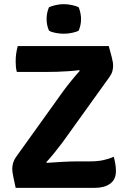

<svg xmlns="http://www.w3.org/2000/svg" viewBox="-20 -905 617 925"><path d="M284 -465Q298.5 -485 321.8 -513.8Q345 -542.5 364.5 -564L361.5 -567Q339 -564 310.2 -562Q281.5 -560 254 -559.2Q226.5 -558.5 207 -558.5H61Q57.5 -572 56.5 -584.5Q55.5 -597 55.5 -609.5Q55.5 -629.5 58 -646.8Q60.5 -664 65.5 -683H504Q514 -647.5 518.5 -629.2Q523 -611 524 -603Q525 -595 525 -589Q525 -576 521.5 -562.5Q518 -549 508 -535L281.5 -219.5Q266.5 -199 244.5 -171.8Q222.5 -144.5 203 -123.5L206 -120.5Q238.5 -123 280 -125.2Q321.5 -127.5 352 -127.5H414.5Q451.5 -127.5 479.8 -134Q508 -140.5 528 -150Q532 -136 535.2 -117.5Q538.5 -99 538.5 -81Q538.5 -40 510.5 -20Q482.5 0 438 0H55.5Q48 -33.5 44.5 -51Q41 -68.5 40 -77Q39 -85.5 39 -92Q39 -106 43.5 -121.2Q48 -136.5 57.5 -149ZM204.5 -813.5Q204.5 -843.5 216 -870Q228.5 -876 248.2 -880.5Q268 -885 287.5 -885Q306.5 -885 327.2 -880.5Q348 -876 359 -870Q364.5 -857 367.5 -841.8Q370.5 -826.5 370.5 -813.5Q370.5 -783.5 359 -757.5Q348 -751 327.2 -746.8Q306.5 -742.5 287.5 -742.5Q268 -742.5 247.5 -746.5Q227 -750.5 216 -757.5Q204.5 -783.5 204.5 -813.5Z"/></svg>

Font: Signika Negative SC
Style: Bold
Weight: 700
Designer: Anna Giedryś
Foundry: Anna Giedryś
Version: Version 2.000; ttfautohint (v1.8.3) -l 8 -r 50 -G 200 -x 9 -